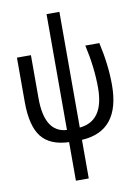

<svg xmlns="http://www.w3.org/2000/svg" viewBox="-105 -827 811 1134"><g transform="rotate(-10 300.0 -259.5)"><path d="M333 -758.8V-64.9Q480 -78.6 480 -277.8Q480 -399.9 449.2 -536.1H533.2Q564 -401.4 564 -280.8Q564 -3.9 333 8.8V240.2H255.9V8.8Q142.1 4.9 90.6 -61Q39.1 -127 39.1 -271V-536.1H123V-277.8Q123 -71.8 255.9 -64V-758.8Z"/></g></svg>

Font: Apple Sans Adjectives
Style: Regular
Weight: 400
Monospace: yes
Foundry: Apple Sans Adjectives
Version: Version 0.01